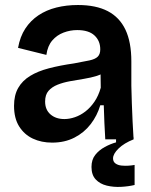

<svg xmlns="http://www.w3.org/2000/svg" viewBox="-20 -556 602 766"><path d="M188 13Q145 13 111 -3Q77 -19 56.5 -51.5Q36 -84 36 -134Q36 -176 52.5 -205Q69 -234 100 -253Q131 -272 175 -283.5Q219 -295 275 -303Q314 -310 337 -315Q360 -320 370 -330Q380 -340 380 -359Q380 -393 357 -414.5Q334 -436 288 -436Q260 -436 233.5 -426Q207 -416 188.5 -394.5Q170 -373 165 -337L52 -365Q60 -410 81 -442Q102 -474 133.5 -495Q165 -516 205 -526Q245 -536 291 -536Q363 -536 410 -511.5Q457 -487 480.5 -437.5Q504 -388 504 -311V-214Q505 -180 506 -143.5Q507 -107 509 -71Q511 -35 513 0H400Q398 -31 396.5 -65.5Q395 -100 394 -136H380Q368 -95 342 -61Q316 -27 277 -7Q238 13 188 13ZM237 -81Q257 -81 279 -88.5Q301 -96 321 -111.5Q341 -127 357 -150.5Q373 -174 382 -206L381 -278L406 -276Q391 -261 367 -253.5Q343 -246 315 -241.5Q287 -237 259.5 -232Q232 -227 209.5 -218Q187 -209 173.5 -193.5Q160 -178 160 -151Q160 -118 181.5 -99.5Q203 -81 237 -81ZM517 182Q492 188 462.5 189.5Q433 191 406 184.5Q379 178 362 160Q345 142 345 110Q345 81 360 62Q375 43 398 30.5Q421 18 443 12V-7L513 -8V0Q475 15 453 36.5Q431 58 431 76Q431 89 440.5 96Q450 103 464.5 104.5Q479 106 493 105Q507 104 517 102Z"/></svg>

Font: Bricolage Grotesque 36pt SemiBold
Style: Regular
Weight: 600
Designer: Mathieu Triay
Foundry: Atelier Triay
Version: Version 1.001;gftools[0.9.33.dev8+g029e19f]